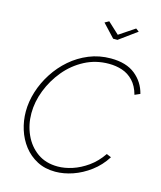

<svg xmlns="http://www.w3.org/2000/svg" viewBox="-133 -1015 934 1116"><g transform="rotate(15 334.0 -457.0)"><path d="M306 6Q244 6 196.5 -19Q149 -44 116.5 -86Q84 -128 67.5 -180.5Q51 -233 51 -288Q51 -348 70 -408.5Q89 -469 124.5 -524Q160 -579 209 -621.5Q258 -664 319 -689Q380 -714 450 -714Q543 -714 597 -670.5Q651 -627 668 -559L636 -545Q622 -596 593.5 -626Q565 -656 527.5 -668.5Q490 -681 447 -681Q368 -681 301.5 -646Q235 -611 187 -553Q139 -495 112 -425.5Q85 -356 85 -287Q85 -218 112 -158.5Q139 -99 189.5 -63Q240 -27 312 -27Q354 -27 400 -42Q446 -57 490.5 -88.5Q535 -120 570 -171L598 -159Q564 -105 514.5 -68Q465 -31 411 -12.5Q357 6 306 6ZM359 -906 384 -920 452 -857 546 -920 565 -906 458 -828H432Z"/></g></svg>

Font: Raleway Thin ExtraLight
Style: Italic
Weight: 250
Italic angle: -12°
Version: Version 4.026